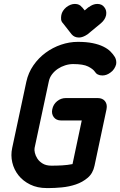

<svg xmlns="http://www.w3.org/2000/svg" viewBox="-20 -947 612 977"><path d="M301 -828Q292 -837 291 -848Q290 -859 292 -870Q296 -892 317 -910Q339 -927 361 -927Q385 -927 397 -910V-911Q402 -906 404 -902.5Q406 -899 411 -894L431 -911V-910Q453 -927 475 -927Q499 -927 511 -910Q524 -894 520 -870Q515 -847 494 -829L425 -772Q401 -756 382 -756Q358 -756 344 -773ZM565 -656Q574 -639 571 -620Q568 -608 560.5 -596.5Q553 -585 541 -577Q522 -563 501 -563Q474 -563 462 -583Q453 -596 428.5 -608.5Q404 -621 352 -621Q332 -621 311.5 -614.5Q291 -608 274 -596.5Q257 -585 244.5 -568.5Q232 -552 228 -531L156 -194Q154 -184 157.5 -169Q161 -154 170.5 -139.5Q180 -125 197.5 -114.5Q215 -104 242 -104Q270 -104 296.5 -105.5Q323 -107 349 -112L396 -334H291Q266 -334 253.5 -351Q241 -368 246 -391Q251 -416 270.5 -432Q290 -448 315 -448H477Q502 -448 514.5 -432Q527 -416 522 -391L461 -104Q453 -65 426.5 -42.5Q400 -20 366 -8.5Q332 3 295 6.5Q258 10 230 10H218Q170 10 133.5 -8Q97 -26 74 -55Q51 -84 42.5 -120.5Q34 -157 42 -194L114 -531Q124 -577 150 -614.5Q176 -652 212 -678.5Q248 -705 290.5 -719.5Q333 -734 376 -734Q420 -734 451.5 -727.5Q483 -721 505.5 -710Q528 -699 542 -685Q556 -671 565 -656Z"/></svg>

Font: VDS
Style: Bold Italic
Weight: 700
Designer: artmaker
Foundry: artmaker
Version: Version 1.000 2009 initial release